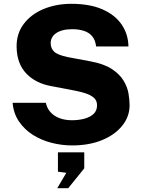

<svg xmlns="http://www.w3.org/2000/svg" viewBox="-20 -752 743 1006"><path d="M358 10Q303 10 249.8 -3.8Q196.5 -17.5 152.5 -45.2Q108.5 -73 79.8 -115Q51 -157 46 -213.5H220Q226.5 -184 245 -163.8Q263.5 -143.5 292.2 -132.8Q321 -122 357 -122Q392 -122 422 -130Q452 -138 470.2 -155Q488.5 -172 488.5 -200.5Q488.5 -225 471.8 -239.8Q455 -254.5 427.5 -263.2Q400 -272 368 -278L250 -300.5Q167.5 -315 118 -366.5Q68.5 -418 67 -506Q66 -576.5 104.8 -627.2Q143.5 -678 209 -705Q274.5 -732 354.5 -732Q450.5 -732 516.8 -703Q583 -674 617.5 -623.2Q652 -572.5 653 -508.5H483.5Q480 -541.5 463.5 -561.5Q447 -581.5 420.2 -590.2Q393.5 -599 358 -599Q329 -599 308 -593.2Q287 -587.5 273 -577.5Q259 -567.5 252.2 -554.2Q245.5 -541 245.5 -526.5Q245.5 -498.5 263.8 -481.2Q282 -464 334 -453L451.5 -431Q523.5 -418 565 -391Q606.5 -364 627 -330.2Q647.5 -296.5 653.2 -262.5Q659 -228.5 659 -200.5Q659 -141 620.2 -93Q581.5 -45 513.8 -17.5Q446 10 358 10ZM280 234 327.5 153.5 283.5 147.5V46H421.5V130L337.5 234Z"/></svg>

Font: Public Sans ExtraBold
Style: Regular
Weight: 800
Designer: The Public Sans Project Authors: Dan O. Williams and USWDS (Libre Franklin designed by Pablo Impallari and Rodrigo Fuenz
Version: Version 1.007